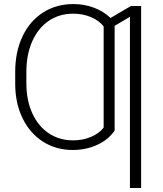

<svg xmlns="http://www.w3.org/2000/svg" viewBox="-20 -737 812 956"><path d="M341.8 9.8Q259.3 9.8 194.1 -31.7Q128.9 -73.2 92.3 -148.4Q55.7 -223.6 55.7 -320.3V-378.9Q55.7 -478.5 91.8 -555.2Q127.9 -631.8 193.8 -674.3Q259.8 -716.8 345.7 -716.8Q399.9 -716.8 448.2 -698.5Q496.6 -680.2 530.3 -647.5L631.8 -707H682.6V199.2H627V-653.3L550.8 -608.4V-86.9Q520 -41.5 464.4 -15.9Q408.7 9.8 341.8 9.8ZM344.7 -38.1Q391.6 -38.1 432.6 -55.2Q473.6 -72.3 496.1 -101.6V-605.5Q472.7 -635.3 432.4 -652.1Q392.1 -668.9 344.7 -668.9Q274.9 -668.9 222.2 -632.8Q169.4 -596.7 140.4 -531Q111.3 -465.3 111.3 -378.9V-320.3Q111.8 -236.3 141.1 -172.4Q170.4 -108.4 223.1 -73.2Q275.9 -38.1 344.7 -38.1Z"/></svg>

Font: Pretendard JP ExtraLight
Style: Regular
Weight: 200
Designer: Base glyphs from Inter by Rasmus Andersson; Hangeul glyphs from Noto Sans CJK(Source Han Sans) by Jang Soo-young and Kan
Foundry: Kil Hyung-jin
Version: Version 1.309